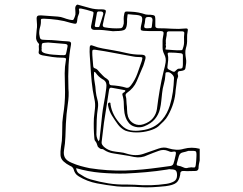

<svg xmlns="http://www.w3.org/2000/svg" viewBox="-20 -768 1040 822"><path d="M835 -81Q833 -73 831.5 -64.5Q830 -56 830 -47Q828 -35 814 -36Q803 -36 791 -35.5Q779 -35 768 -36Q753 -37 752 -27Q752 -21 751 -18Q747 5 734 15Q721 25 689 29Q661 32 633 33.5Q605 35 576 33Q552 31 528 31.5Q504 32 481 30Q437 25 395 17Q353 9 317 -13Q307 -19 302 -27Q297 -35 295 -44Q291 -54 280 -58Q264 -66 252 -77Q240 -88 239 -104Q238 -119 241 -139Q246 -165 246 -191.5Q246 -218 247 -245Q248 -259 250 -273Q252 -287 254 -301Q257 -325 258 -349.5Q259 -374 258 -399Q257 -427 257 -454.5Q257 -482 262 -510Q264 -518 259.5 -519.5Q255 -521 248 -521Q226 -521 204.5 -524Q183 -527 162 -531Q153 -533 148.5 -536.5Q144 -540 146 -549Q147 -554 146.5 -559.5Q146 -565 146 -571Q146 -573 147 -576.5Q148 -580 146 -581Q133 -595 134.5 -610Q136 -625 137 -640Q139 -651 138.5 -662.5Q138 -674 137 -685Q136 -696 140.5 -699.5Q145 -703 158 -702Q175 -701 192.5 -699.5Q210 -698 227 -697Q241 -696 252.5 -691.5Q264 -687 277 -684Q291 -681 293.5 -683Q296 -685 300 -696Q304 -705 303 -714Q302 -723 302 -732Q302 -743 310 -748H313Q339 -741 363.5 -734Q388 -727 416 -728Q426 -728 430.5 -725.5Q435 -723 432 -713Q428 -700 425.5 -687.5Q423 -675 420 -662Q419 -653 428 -651Q445 -648 461.5 -647Q478 -646 494 -647Q504 -647 507 -657Q511 -667 510 -677Q509 -687 510 -697Q512 -714 515.5 -717Q519 -720 540 -718Q572 -717 604 -706Q609 -705 614 -705Q619 -705 623 -705Q637 -704 641 -701Q645 -698 645 -687V-658Q644 -647 659 -647Q688 -647 716.5 -645Q745 -643 773 -646Q786 -648 784 -638Q780 -619 781 -600Q782 -581 776 -562Q773 -552 773.5 -540.5Q774 -529 776 -518Q778 -508 777 -498Q776 -488 774 -477Q773 -470 767.5 -467.5Q762 -465 754 -464Q742 -464 741 -457Q740 -453 740.5 -452.5Q741 -452 742 -446Q742 -444 742.5 -442.5Q743 -441 742 -439Q742 -437 740 -433Q739 -430 738 -428Q737 -416 735 -404.5Q733 -393 732 -382Q729 -326 699 -273Q692 -260 681 -249Q670 -238 658 -227Q645 -216 619 -208.5Q593 -201 565 -201Q537 -201 516 -209Q506 -214 498 -221Q490 -228 485 -235Q471 -254 459 -273.5Q447 -293 443 -315Q443 -317 442.5 -319Q442 -321 442 -323Q444 -329 450 -329Q453 -328 453 -326Q453 -324 453 -322Q460 -273 500 -232Q517 -214 539 -210Q561 -206 585 -210Q641 -216 674 -255Q686 -269 694 -284.5Q702 -300 707 -316Q716 -345 720 -374.5Q724 -404 725 -434Q725 -442 715.5 -451Q706 -460 697 -459Q689 -459 688.5 -454Q688 -449 688 -446Q687 -427 681.5 -408Q676 -389 674 -369Q672 -353 670.5 -336Q669 -319 665 -302Q659 -277 643 -258Q627 -239 597 -227Q579 -220 559 -225Q539 -230 529 -245Q522 -254 518.5 -264Q515 -274 513 -284Q510 -304 510 -323.5Q510 -343 504 -362Q503 -367 506 -369.5Q509 -372 513 -374Q522 -382 509 -383Q497 -385 485 -387.5Q473 -390 460 -392Q449 -395 447 -384Q442 -348 436 -312.5Q430 -277 425 -242Q423 -221 420 -200.5Q417 -180 415 -159Q414 -148 428.5 -136.5Q443 -125 462 -121Q477 -118 493 -116.5Q509 -115 523 -110Q562 -98 594.5 -109.5Q627 -121 659 -132Q682 -140 701 -133Q717 -128 734 -127Q751 -126 767 -131Q801 -140 835 -131ZM402 -137Q398 -139 396 -148Q394 -157 388 -164Q384 -168 384 -176Q382 -197 381.5 -218.5Q381 -240 382 -262Q384 -282 386.5 -303Q389 -324 384 -345Q376 -382 372.5 -418.5Q369 -455 367 -492Q366 -510 364.5 -528Q363 -546 364 -564Q364 -579 379 -572Q399 -564 420 -560.5Q441 -557 463 -553Q492 -548 521.5 -541Q551 -534 582 -534Q596 -534 600.5 -529.5Q605 -525 602 -514Q599 -505 596.5 -495.5Q594 -486 589 -476Q577 -448 565 -419.5Q553 -391 523 -370Q515 -364 519 -354Q521 -347 521 -339.5Q521 -332 522 -324Q524 -311 524 -297Q524 -283 528 -269Q535 -248 554 -238.5Q573 -229 594 -236Q621 -245 635 -262.5Q649 -280 652 -302Q657 -343 664 -384Q671 -425 681 -465Q686 -482 689 -500.5Q692 -519 683 -536Q676 -550 676 -564Q676 -578 676 -592Q676 -600 677.5 -607.5Q679 -615 680 -622Q683 -635 668 -635H619Q588 -635 584 -639Q580 -643 586 -667Q592 -690 586 -697Q580 -704 551 -705Q536 -706 531 -707Q526 -708 526 -704Q526 -700 524 -686V-673Q523 -648 514.5 -641.5Q506 -635 476 -635Q472 -635 467.5 -634.5Q463 -634 458 -635Q441 -637 423.5 -639Q406 -641 389 -640Q367 -639 370 -657Q372 -668 374.5 -679.5Q377 -691 379 -702Q380 -707 380.5 -712.5Q381 -718 371 -720Q361 -723 350.5 -726Q340 -729 329 -731Q325 -732 321 -731.5Q317 -731 318 -726Q321 -715 316.5 -705.5Q312 -696 311 -685Q310 -669 305.5 -667Q301 -665 283 -670Q255 -679 226 -683Q197 -687 168 -688Q164 -688 159.5 -687.5Q155 -687 155 -681Q156 -666 151.5 -651.5Q147 -637 148 -622Q150 -605 154 -601Q158 -597 179 -597Q202 -597 225 -594.5Q248 -592 270 -591Q287 -591 284 -577Q276 -534 273.5 -489Q271 -444 273 -388Q276 -359 270 -319.5Q264 -280 262 -238Q261 -210 260 -182Q259 -154 254 -125Q251 -106 258 -93Q265 -80 287 -71Q305 -63 324.5 -57.5Q344 -52 364 -48Q402 -42 440 -39.5Q478 -37 517 -38Q554 -39 590.5 -42.5Q627 -46 663 -51Q695 -56 707 -57Q719 -58 722.5 -67Q726 -76 732 -104Q734 -112 732.5 -116.5Q731 -121 717 -118Q713 -117 708 -118.5Q703 -120 699 -122Q680 -130 659 -122Q648 -118 636 -113.5Q624 -109 612 -104Q584 -90 554 -96Q532 -101 510.5 -104Q489 -107 467 -111Q444 -114 426 -126Q424 -128 421.5 -129Q419 -130 414 -130Q413 -130 412 -130.5Q411 -131 408 -132ZM422 -707Q424 -718 412 -719Q407 -719 402 -719Q397 -719 395 -713Q393 -700 390.5 -687Q388 -674 386 -660Q384 -652 394 -652Q397 -652 401 -652Q405 -652 406 -656Q411 -670 414.5 -682.5Q418 -695 422 -707ZM615 -647Q617 -648 623 -647.5Q629 -647 630 -654Q631 -661 631.5 -668Q632 -675 633 -682Q633 -695 621 -695Q614 -696 608.5 -694.5Q603 -693 602 -686Q601 -679 600.5 -673Q600 -667 598 -661Q596 -653 599 -649.5Q602 -646 615 -647ZM689 -556Q708 -555 723.5 -553.5Q739 -552 755 -553Q760 -553 761 -555.5Q762 -558 763 -561Q769 -577 768 -593.5Q767 -610 769 -626Q770 -634 758 -634H705Q694 -634 694 -626Q694 -616 691.5 -606Q689 -596 690 -585Q691 -579 690 -579.5Q689 -580 690 -572Q691 -570 691 -570.5Q691 -571 690 -566Q690 -564 689 -561Q688 -560 688.5 -558.5Q689 -557 689 -556ZM186 -586Q165 -585 161.5 -582.5Q158 -580 158 -563Q158 -562 158.5 -560.5Q159 -559 158 -557Q157 -549 162 -545Q167 -541 176 -539Q192 -535 207.5 -534Q223 -533 239 -532Q256 -531 259.5 -533Q263 -535 265 -548Q266 -553 267 -558Q268 -563 269 -568Q272 -579 258 -580Q240 -581 222 -583Q204 -585 186 -586ZM522 -392Q529 -392 532 -394Q535 -396 541 -403Q559 -427 568.5 -454Q578 -481 587 -507Q591 -520 588.5 -522Q586 -524 570 -524Q566 -524 561 -524.5Q556 -525 551 -526Q511 -533 470 -541Q429 -549 388 -555Q381 -556 378 -554.5Q375 -553 375 -546Q375 -531 376.5 -516Q378 -501 379 -486Q379 -483 380 -480.5Q381 -478 385 -476Q393 -474 398 -468.5Q403 -463 407 -458Q414 -451 421 -443.5Q428 -436 437 -431Q448 -423 447 -416Q447 -404 456 -403Q473 -402 489.5 -399.5Q506 -397 522 -392ZM717 -463Q725 -459 728.5 -462Q732 -465 736 -469Q741 -474 745 -474Q760 -473 761.5 -479.5Q763 -486 763 -493V-531Q763 -539 754 -540Q730 -543 706 -543Q697 -543 698 -537Q701 -524 700 -510.5Q699 -497 697 -484Q695 -474 702.5 -470.5Q710 -467 717 -463ZM402 -163Q404 -166 406 -170Q408 -187 409.5 -203Q411 -219 413 -235Q415 -257 417.5 -278.5Q420 -300 424 -321Q427 -338 430 -355.5Q433 -373 435 -391Q437 -403 434 -413Q431 -423 417 -430Q401 -440 390 -456Q387 -461 383 -460Q381 -439 385 -418Q389 -397 390 -377Q392 -359 397 -341.5Q402 -324 399 -305Q395 -280 394 -253.5Q393 -227 393 -201Q392 -192 394 -182.5Q396 -173 402 -163ZM786 -50Q793 -51 797.5 -51.5Q802 -52 805 -51Q813 -50 815 -52.5Q817 -55 818 -61Q819 -70 820 -79.5Q821 -89 821 -98Q822 -117 818 -120Q814 -123 791 -122H786Q775 -118 762.5 -115.5Q750 -113 746 -100Q744 -92 741.5 -84Q739 -76 737 -68Q735 -60 741 -59Q754 -57 765 -51.5Q776 -46 786 -50ZM306 -48Q308 -33 317 -26Q329 -18 341.5 -11Q354 -4 368 0Q406 11 444 17Q482 23 522 22Q531 22 540 22.5Q549 23 558 23Q592 26 625.5 25Q659 24 693 19Q712 16 725 8.5Q738 1 738 -18Q738 -32 733 -37.5Q728 -43 711 -43Q707 -44 703 -43.5Q699 -43 695 -42Q651 -35 606 -31Q561 -27 516 -25Q463 -24 410.5 -28.5Q358 -33 306 -48Z"/></svg>

Font: Rock 3D
Style: Regular
Weight: 400
Version: Version 1.000